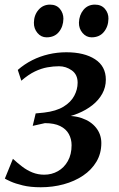

<svg xmlns="http://www.w3.org/2000/svg" viewBox="-22 -780 500 810"><path d="M150 10Q106 10 74.2 2.2Q42.5 -5.5 23.2 -14.2Q4 -23 -1.5 -26.5L32.5 -110Q51.5 -92.5 71.8 -77Q92 -61.5 115.2 -52.2Q138.5 -43 164.5 -43Q196 -43 222.2 -57.8Q248.5 -72.5 264.2 -100.5Q280 -128.5 280 -167.5Q280 -193.5 268.2 -214.8Q256.5 -236 231.8 -248.2Q207 -260.5 167.5 -260.5L116 -249L128.5 -301.5L164 -305Q215 -311 246 -330Q277 -349 291.2 -375.8Q305.5 -402.5 305.5 -431Q305.5 -465.5 281 -483Q256.5 -500.5 227 -500.5Q203.5 -500.5 178 -496Q152.5 -491.5 125.2 -478.5Q98 -465.5 68 -439.5L53 -485Q81 -509.5 113.8 -526Q146.5 -542.5 183 -551Q219.5 -559.5 258 -559.5Q333.5 -559.5 379 -530Q424.5 -500.5 424.5 -444Q424.5 -412 409.5 -384.8Q394.5 -357.5 368 -336.5Q341.5 -315.5 306.5 -301.2Q271.5 -287 232.5 -280.5L228.5 -289Q283 -295.5 322.8 -281.8Q362.5 -268 384 -240.2Q405.5 -212.5 405.5 -176.5Q405.5 -132.5 384.8 -97.8Q364 -63 328.2 -39Q292.5 -15 246.5 -2.5Q200.5 10 150 10ZM174.5 -622.5Q151.5 -622.5 136 -641Q120.5 -659.5 121 -684.5Q121.5 -716.5 140.5 -738.5Q159.5 -760.5 189 -760.5Q216 -760.5 230.8 -742.5Q245.5 -724.5 245.5 -701Q245 -668 226.5 -645.2Q208 -622.5 174.5 -622.5ZM364.5 -622.5Q342 -622.5 326.2 -641Q310.5 -659.5 311 -684.5Q312 -716.5 330.2 -738.5Q348.5 -760.5 378.5 -760.5Q405.5 -760.5 420.8 -742.5Q436 -724.5 435.5 -701Q435 -668 416.2 -645.2Q397.5 -622.5 364.5 -622.5Z"/></svg>

Font: Merriweather 36pt Medium
Style: Italic
Weight: 500
Italic angle: -7.8°
Version: Version 2.101